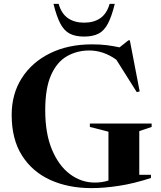

<svg xmlns="http://www.w3.org/2000/svg" viewBox="-20 -955 828 987"><path d="M696 -56.5H756V-40Q668.5 -11.5 592 0.2Q515.5 12 450.5 12Q330.5 12 238 -30.2Q145.5 -72.5 92.8 -156Q40 -239.5 40 -364.5Q40 -472 92.2 -553.8Q144.5 -635.5 237.5 -681.2Q330.5 -727 453 -727Q494 -727 528.5 -722.8Q563 -718.5 594.5 -711.5L640 -747.5H647.5L698 -485L683 -481.5L578 -648Q512 -695.5 439 -695.5Q376.5 -695.5 325 -666.5Q273.5 -637.5 243 -570.2Q212.5 -503 212.5 -388Q212.5 -268 247.5 -185Q282.5 -102 340.5 -59.2Q398.5 -16.5 467 -16.5Q505.5 -16.5 537.5 -27V-278L442 -302.5V-320H759.5V-302.5L696 -281ZM412.5 -838.5Q462 -838.5 495.5 -861.5Q529 -884.5 543.5 -935H570Q554 -870 534.5 -833.2Q515 -796.5 486 -781.8Q457 -767 412.5 -767Q368 -767 339 -781.8Q310 -796.5 290.5 -833.2Q271 -870 255 -935H281.5Q296 -884.5 329.5 -861.5Q363 -838.5 412.5 -838.5Z"/></svg>

Font: Newsreader Display SemiBold
Style: Regular
Weight: 600
Designer: Hugues Gentile
Foundry: Production Type
Version: Version 1.001